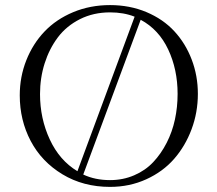

<svg xmlns="http://www.w3.org/2000/svg" viewBox="-20 -731 856 759"><path d="M58.1 -354Q58.1 -427.2 84 -492.7Q109.9 -558.1 156 -606.4Q202.1 -654.8 269.3 -682.9Q336.4 -710.9 415 -710.9Q493.2 -710.9 559.1 -683.1Q625 -655.3 669.2 -607.4Q713.4 -559.6 737.8 -495.6Q762.2 -431.6 762.2 -359.9Q762.2 -286.6 737.3 -220Q712.4 -153.3 668.2 -102.8Q624 -52.2 558.1 -22.2Q492.2 7.8 415 7.8Q309.1 7.8 226.8 -42Q144.5 -91.8 101.3 -173.8Q58.1 -255.9 58.1 -354ZM138.2 -358.9Q138.2 -262.7 176.8 -179.7Q215.3 -96.7 286.1 -54.2L512.2 -665Q469.2 -682.1 415 -682.1Q349.6 -682.1 296.1 -655.3Q242.7 -628.4 208.7 -583.3Q174.8 -538.1 156.5 -480.5Q138.2 -422.9 138.2 -358.9ZM309.1 -41Q356 -19 415 -19Q466.3 -19 510.5 -38.1Q554.7 -57.1 585.7 -90.1Q616.7 -123 638.9 -166.5Q661.1 -210 671.6 -259Q682.1 -308.1 682.1 -359.9Q682.1 -456.1 645 -535.2Q607.9 -614.3 536.1 -652.8Z"/></svg>

Font: Dehuti Alt
Style: Book
Weight: 400
Version: Version 1.2